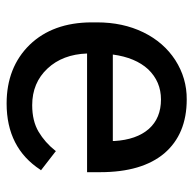

<svg xmlns="http://www.w3.org/2000/svg" viewBox="-22 -530 562 557"><g transform="rotate(90 258.5 -252.0)"><path d="M389.6 -298.8V-303.2Q385.7 -367.7 354.5 -403.3Q323.2 -438.5 269 -438.5Q217.3 -438.5 181.6 -401.4Q147.5 -364.3 138.7 -298.8ZM473.1 -88.9Q409.2 9.3 280.8 9.3Q175.8 9.3 110.4 -57.6Q45.9 -124.5 45.4 -236.8V-252.9Q45.4 -328.1 74.2 -387.2Q103 -446.3 154.8 -480Q207.5 -513.7 269 -513.2Q369.6 -513.2 425.3 -448.2Q480 -383.3 480 -262.2V-226.6V-224.1H478H135.7Q138.2 -153.3 179.2 -109.4Q220.7 -64.9 285.6 -64.9Q331.5 -64.9 362.8 -83.5Q394 -102.1 417.5 -131.8L418.9 -133.8L420.4 -132.3L472.7 -91.8L474.6 -90.3Z"/></g></svg>

Font: MAUL
Style: Regular
Weight: 400
Designer: MAUL
Version: Version 1.0; 2020; ttfautohint (v1.8.3)